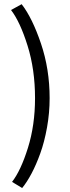

<svg xmlns="http://www.w3.org/2000/svg" viewBox="-20 -718 342 940"><path d="M88.5 202.5 39 172.5Q82 117 116.8 5.8Q151.5 -105.5 151.5 -237.5Q151.5 -377.5 115 -494.2Q78.5 -611 34 -669L86 -697.5Q138 -630.5 180.5 -505Q223 -379.5 223 -237.5Q223 -165 210.2 -94Q197.5 -23 177.2 33Q157 89 134.2 131.8Q111.5 174.5 88.5 202.5Z"/></svg>

Font: League Spartan
Style: Regular
Weight: 350
Foundry: The League of Moveable Type
Version: Version 2.002